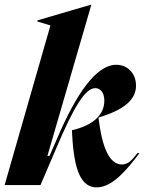

<svg xmlns="http://www.w3.org/2000/svg" viewBox="-35 -800 624 830"><path d="M-15 0H140L206 -154C286 -344 335 -419 377 -419C397 -419 416 -402 416 -365C416 -303 367 -258 276 -237L277 -217C285 -65 315 10 383 10C454 10 518 -73 568 -138H559C535 -107 519 -89 492 -89C451 -89 412 -131 393 -275L391 -290V-292C498 -324 553 -367 553 -430C553 -483 516 -520 468 -520C380 -520 293 -392 211 -199L179 -126H170L360 -780H359L127 -712V-707L183 -690Z"/></svg>

Font: Nyght Serif Bold Italic
Style: Regular
Weight: 700
Italic angle: -16°
Designer: Maksym Kobuzan
Version: Version 0.410;Glyphs 3.1.2 (3151)